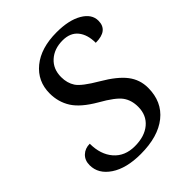

<svg xmlns="http://www.w3.org/2000/svg" viewBox="-207 -840 967 967"><g transform="rotate(-45 276.5 -357.0)"><path d="M84 -209Q84 -132.3 124.5 -85.7Q165 -39.1 235.8 -39.1Q305.7 -39.1 346.9 -73.7Q388.2 -108.4 388.2 -168Q388.2 -215.3 364.5 -248Q340.8 -280.8 262.2 -325.2Q182.1 -371.6 151.1 -420.4Q120.1 -469.2 120.1 -530.8Q120.1 -617.2 185.5 -670.7Q251 -724.1 362.8 -724.1Q449.7 -724.1 501.5 -693.8Q553.2 -663.6 553.2 -616.2Q553.2 -546.9 464.8 -546.9Q464.8 -605.5 437 -639.6Q409.2 -673.8 355 -673.8Q295.4 -673.8 257.3 -639.6Q219.2 -605.5 219.2 -547.9Q219.2 -505.4 239.5 -474.4Q259.8 -443.4 342.8 -395Q421.4 -349.1 456.3 -303.7Q491.2 -258.3 491.2 -200.2Q491.2 -101.1 421.9 -45.7Q352.5 9.8 229 9.8Q127 9.8 66.9 -30.5Q6.8 -70.8 6.8 -132.8Q6.8 -167.5 28.6 -188.2Q50.3 -209 84 -209Z"/></g></svg>

Font: Droid Serif
Style: Italic
Weight: 400
Italic angle: -12°
Designer: Monotype Design team
Foundry: Monotype Imaging Inc.
Version: Version 1.03